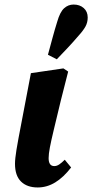

<svg xmlns="http://www.w3.org/2000/svg" viewBox="-20 -810 406 845"><path d="M146 15Q99 15 72.5 -11Q46 -37 46 -89Q46 -111 52.5 -151Q59 -191 75 -273L116 -488L259 -509L280 -495L248 -369Q229 -290 217 -240Q205 -190 199.5 -161Q194 -132 194 -114Q194 -79 219 -79Q230 -79 241 -86.5Q252 -94 265 -107L293 -73Q260 -30 223.5 -7.5Q187 15 146 15ZM191 -569Q201 -606 211 -643Q221 -680 232 -715Q244 -757 262 -773.5Q280 -790 304 -790Q331 -790 348.5 -774.5Q366 -759 366 -733Q366 -711 356 -693Q346 -675 325 -652Q302 -625 278.5 -600Q255 -575 230 -549Z"/></svg>

Font: Source Serif 4 SmText
Style: Bold Italic
Weight: 700
Italic angle: -12°
Designer: Frank Grießhammer
Foundry: Adobe
Version: Version 4.005;hotconv 1.1.0;makeotfexe 2.6.0